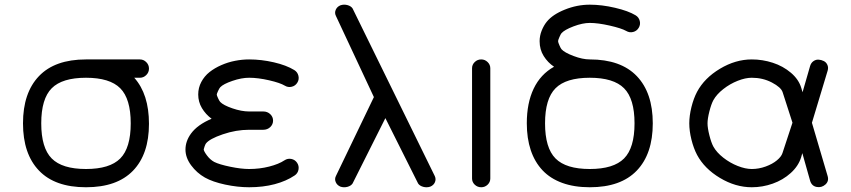

<svg xmlns="http://www.w3.org/2000/svg" viewBox="-20 -789 3586 809"><path d="M569.3 -461.4H545.7Q607.7 -392.1 607.7 -267.3Q607.7 -139.4 540.4 -69.7Q473.1 0 342.3 0Q211.4 0 144.2 -70.3Q76.9 -140.6 76.9 -269.3Q76.9 -397.9 144.2 -468.3Q211.4 -538.6 342.3 -538.6H569.3Q585 -538.6 596.3 -527.2Q607.7 -515.9 607.7 -500Q607.7 -484.1 596.3 -472.8Q585 -461.4 569.3 -461.4ZM486.7 -417.1Q442.6 -461.4 342.3 -461.4Q241.9 -461.4 197.9 -417.1Q153.8 -372.8 153.8 -269.3Q153.8 -165.8 197.9 -121.3Q241.9 -76.9 342.3 -76.9Q442.6 -76.9 486.7 -121.3Q530.8 -165.8 530.8 -269.3Q530.8 -372.8 486.7 -417.1Z M871.6 -288.6Q846.4 -307.4 830.8 -333.5Q815.2 -359.6 815.2 -390.9Q815.2 -419.2 828.2 -443.7Q841.3 -468.3 862.9 -485.4Q884.5 -502.4 912.5 -514.6Q940.4 -526.9 970.3 -532.7Q1000.2 -538.6 1029.8 -538.6Q1081.3 -538.6 1134 -526.4Q1186.8 -514.2 1220.2 -493.7Q1233.6 -485.4 1237.4 -469.8Q1241.2 -454.3 1232.9 -440.9Q1224.6 -427.2 1209.2 -423.5Q1193.8 -419.7 1180.2 -428Q1160.6 -439.9 1113.9 -450.7Q1067.1 -461.4 1029.8 -461.4Q997.6 -461.4 959.2 -448.2Q920.9 -435.1 908 -421.4Q904.1 -417.2 898.7 -405.4Q893.3 -393.6 893.3 -390.4Q893.3 -387.2 898.7 -375.4Q904.1 -363.5 908 -359.4Q920.9 -345.7 959.2 -332.5Q997.6 -319.3 1029.8 -319.3H1089.4Q1106.7 -319.3 1118.7 -308Q1130.6 -296.6 1130.6 -280.8Q1130.6 -264.9 1118.7 -253.5Q1106.7 -242.2 1089.4 -242.2H1029.8Q974.4 -242.2 918.5 -223Q862.5 -203.9 847.7 -184.3Q845.5 -181.6 842 -171.9Q838.6 -162.1 838.4 -159.7Q838.6 -152.1 851.9 -134.2Q865.2 -116.2 882.6 -106.7Q904.3 -95.9 950.3 -86.4Q996.3 -76.9 1029.8 -76.9Q1074 -76.9 1114.3 -87.2Q1154.5 -97.4 1178.7 -113.5Q1191.9 -122.3 1207.5 -119.3Q1223.1 -116.2 1231.9 -103Q1240.7 -89.8 1237.7 -74.1Q1234.6 -58.3 1221.4 -49.6Q1186.3 -25.9 1137.3 -12.9Q1088.4 0 1029.8 0Q981.4 0 928.8 -11.2Q876.2 -22.5 843.5 -40.8Q809.1 -60.3 785.3 -92.5Q761.5 -124.8 761.5 -158.7Q761.5 -194.3 784.9 -226.3Q812.3 -263.7 871.6 -288.6Z M1414.8 -766.8Q1429.2 -771.5 1444.1 -767.5Q1459 -763.4 1465.6 -753.4L1812 -47.1Q1818.1 -33.9 1812.5 -21Q1806.9 -8.1 1792.5 -2.4Q1778.1 2.2 1763.2 -1.8Q1748.3 -5.9 1741.7 -15.9L1603.8 -291.3L1465.6 -15.9Q1459 -5.9 1444.1 -1.8Q1429.2 2.2 1414.8 -2.4Q1400.4 -8.3 1394.7 -21.5Q1388.9 -34.7 1395.5 -47.6L1555.4 -379.9L1395.5 -721.7Q1388.9 -734.6 1394.7 -747.8Q1400.4 -761 1414.8 -766.8Z M1969 -501.5Q1969 -516.6 1980.3 -527.6Q1991.7 -538.6 2007.6 -538.6Q2023.2 -538.6 2034.5 -527.6Q2045.9 -516.6 2045.9 -501.5V-36.9Q2045.9 -21.7 2034.7 -10.9Q2023.4 0 2007.6 0Q1991.7 0 1980.3 -10.9Q1969 -21.7 1969 -36.9Z M2314.5 -507.8Q2288.1 -525.4 2270.9 -552.9Q2253.7 -580.3 2253.7 -615.5Q2253.7 -637.9 2262.3 -659.8Q2271 -681.6 2283.7 -697.3Q2308.3 -727.8 2359.9 -748.5Q2411.4 -769.3 2465.1 -769.3Q2515.6 -769.3 2571.5 -756.2Q2627.4 -743.2 2658.4 -724.4Q2671.9 -716.1 2675.7 -700.6Q2679.4 -685.1 2671.1 -671.6Q2662.8 -658 2647.5 -654.2Q2632.1 -650.4 2618.4 -658.7Q2598.6 -669.9 2549.1 -681.2Q2499.5 -692.4 2465.1 -692.4Q2434.8 -692.4 2396.5 -677.9Q2358.2 -663.3 2345.7 -648.9Q2342.8 -645.8 2337.2 -632.9Q2331.5 -620.1 2331.5 -615.5Q2331.5 -610.8 2337.2 -597.9Q2342.8 -585 2345.7 -581.8Q2358.2 -567.6 2396.5 -553.1Q2434.8 -538.6 2465.1 -538.6Q2595.9 -538.6 2663.2 -468.3Q2730.5 -397.9 2730.5 -269.3Q2730.5 -140.6 2663.2 -70.3Q2595.9 0 2465.1 0Q2399.4 0 2349.1 -18.3Q2298.8 -36.6 2266 -71.4Q2233.2 -106.2 2216.4 -156.1Q2199.7 -206.1 2199.7 -269.8Q2199.7 -354.7 2228.6 -415.4Q2257.6 -476.1 2314.5 -507.8ZM2609.5 -417.1Q2565.4 -461.4 2465.1 -461.4Q2364.7 -461.4 2320.7 -417.1Q2276.6 -372.8 2276.6 -269.3Q2276.6 -165.8 2320.7 -121.3Q2364.7 -76.9 2465.1 -76.9Q2565.4 -76.9 2609.5 -121.3Q2653.6 -165.8 2653.6 -269.3Q2653.6 -372.8 2609.5 -417.1Z M2985.8 -171.4Q2999.5 -146.7 3027.7 -124.6Q3055.9 -102.5 3088.4 -89.7Q3120.8 -76.9 3147.7 -76.9Q3177.5 -76.9 3206.2 -87.4Q3234.9 -97.9 3253.4 -113.3Q3272 -128.7 3276.9 -143.8L3319.1 -272L3277.6 -400.6Q3271 -421.1 3232.5 -441.3Q3194.1 -461.4 3147.7 -461.4Q3120.8 -461.4 3088.4 -448.6Q3055.9 -435.8 3027.7 -413.7Q2999.5 -391.6 2985.8 -366.9Q2976.8 -350.3 2969 -319.5Q2961.2 -288.6 2961.2 -269.3Q2961.2 -250 2969 -219Q2976.8 -188 2985.8 -171.4ZM3361.6 -400.4 3393.3 -510.5Q3397.2 -524.2 3407.6 -531.4Q3418 -538.6 3429.4 -537.7Q3440.9 -536.9 3451.2 -531.7Q3461.4 -526.6 3466.3 -515.5Q3471.2 -504.4 3467.3 -491.2L3401.1 -271.7L3467.3 -47.1Q3473.6 -25.6 3457.8 -11.5Q3441.9 2.7 3420.8 -1.3Q3399.7 -5.4 3393.3 -28.1L3360.6 -143.8L3355.7 -126.5Q3344.2 -89.1 3311.6 -59.8Q3279.1 -30.5 3236.1 -15.3Q3193.1 0 3147.7 0Q3079.1 0 3013.7 -39.2Q2948.2 -78.4 2917.2 -136.2Q2902.6 -163.8 2893.4 -200.7Q2884.3 -237.5 2884.3 -269.3Q2884.3 -301 2893.4 -337.9Q2902.6 -374.8 2917.2 -402.3Q2948.2 -460.2 3013.7 -499.4Q3079.1 -538.6 3147.7 -538.6Q3193.1 -538.6 3236.3 -524.5Q3279.5 -510.5 3312.6 -482.4Q3345.7 -454.3 3356.4 -418Z"/></svg>

Font: Tecnico
Style: Grueso
Weight: 700
Version: Version 1.3